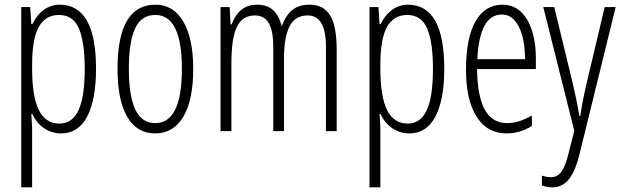

<svg xmlns="http://www.w3.org/2000/svg" viewBox="-20 -560 2654 820"><path d="M241.2 9.8Q201.2 9.8 168.2 -12.5Q135.3 -34.7 118.2 -73.2H113.8L117.2 -15.1V240.2H70.8V-529.8H108.9L113.8 -457H118.2Q137.7 -497.1 168.2 -518.6Q198.7 -540 234.9 -540Q390.1 -540 390.1 -266.1Q390.1 -133.8 352.1 -62Q314 9.8 241.2 9.8ZM231.9 -496.1Q173.8 -496.1 145.5 -444.8Q117.2 -393.6 117.2 -284.2V-269Q117.2 -147 146 -89.6Q174.8 -32.2 233.9 -32.2Q288.6 -32.2 315.2 -89.1Q341.8 -146 341.8 -266.1Q341.8 -380.9 316.9 -438.5Q292 -496.1 231.9 -496.1Z M805.2 -266.1Q805.2 -132.3 762.9 -61.3Q720.7 9.8 642.1 9.8Q564.5 9.8 523.2 -61.3Q481.9 -132.3 481.9 -266.1Q481.9 -540 644 -540Q720.2 -540 762.7 -468.3Q805.2 -396.5 805.2 -266.1ZM530.3 -266.1Q530.3 -151.4 557.6 -92.8Q585 -34.2 643.1 -34.2Q756.8 -34.2 756.8 -266.1Q756.8 -496.1 643.1 -496.1Q583.5 -496.1 556.9 -438.5Q530.3 -380.9 530.3 -266.1Z M1372.1 0V-360.8Q1372.1 -494.1 1293.9 -494.1Q1240.2 -494.1 1216.6 -447.5Q1192.9 -400.9 1192.9 -310.1V0H1147V-360.8Q1147 -428.2 1127.9 -461.2Q1108.9 -494.1 1068.8 -494.1Q1016.1 -494.1 992.2 -446.3Q968.3 -398.4 968.3 -291V0H921.9V-529.8H960.9L964.8 -456.1H969.2Q1001 -540 1077.1 -540Q1121.1 -540 1146.5 -516.6Q1171.9 -493.2 1183.1 -448.2Q1202.1 -497.1 1230 -518.6Q1257.8 -540 1302.2 -540Q1362.3 -540 1390.1 -493.9Q1418 -447.8 1418 -346.2V0Z M1728.5 9.8Q1688.5 9.8 1655.5 -12.5Q1622.6 -34.7 1605.5 -73.2H1601.1L1604.5 -15.1V240.2H1558.1V-529.8H1596.2L1601.1 -457H1605.5Q1625 -497.1 1655.5 -518.6Q1686 -540 1722.2 -540Q1877.4 -540 1877.4 -266.1Q1877.4 -133.8 1839.4 -62Q1801.3 9.8 1728.5 9.8ZM1719.2 -496.1Q1661.1 -496.1 1632.8 -444.8Q1604.5 -393.6 1604.5 -284.2V-269Q1604.5 -147 1633.3 -89.6Q1662.1 -32.2 1721.2 -32.2Q1775.9 -32.2 1802.5 -89.1Q1829.1 -146 1829.1 -266.1Q1829.1 -380.9 1804.2 -438.5Q1779.3 -496.1 1719.2 -496.1Z M2144.5 9.8Q2060.5 9.8 2015.4 -61.8Q1970.2 -133.3 1970.2 -261.2Q1970.2 -397 2010.5 -468.5Q2050.8 -540 2126.5 -540Q2192.4 -540 2230.5 -477.3Q2268.6 -414.6 2268.6 -308.1V-265.1H2017.6Q2018.6 -149.4 2050.3 -91.8Q2082 -34.2 2146.5 -34.2Q2196.3 -34.2 2251.5 -66.9V-22Q2200.7 9.8 2144.5 9.8ZM2123.5 -498Q2027.8 -498 2018.6 -307.1H2222.2Q2222.2 -394.5 2195.6 -446.3Q2168.9 -498 2123.5 -498Z M2432.6 -1 2300.3 -529.8H2347.2L2427.2 -199.2Q2441.4 -139.6 2454.6 -64.9H2458.5Q2467.8 -129.9 2484.4 -200.2L2562.5 -529.8H2609.4L2454.6 100.1Q2437.5 169.9 2409.9 205.1Q2382.3 240.2 2336.4 240.2Q2317.9 240.2 2294.4 231.9V189.9Q2314 196.8 2332.5 196.8Q2361.8 196.8 2378.9 171.6Q2396 146.5 2409.2 90.8Z"/></svg>

Font: TypoPRO Open Sans Condensed
Style: Regular
Weight: 300
Width: 3
Foundry: Ascender Corporation
Version: Version 1.10